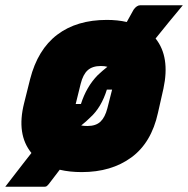

<svg xmlns="http://www.w3.org/2000/svg" viewBox="-59 -640 718 733"><path d="M349 -564Q390 -564 425 -556Q438 -579 451 -603Q463 -620 477 -620H639Q612 -588 586 -556Q560 -524 535 -493Q591 -423 565 -302L544 -209Q519 -95 442.5 -39Q366 17 253 17Q207 17 169 8Q158 23 146.5 37.5Q135 52 127 63Q121 70 118 71.5Q115 73 109 73H-39Q-26 56 -7 31.5Q12 7 30.5 -17Q49 -41 61 -56Q3 -127 33 -246L56 -338Q85 -451 159.5 -507.5Q234 -564 349 -564ZM326 -388Q294 -388 276 -372Q258 -356 249 -320L230 -243H250Q271 -309 314 -353Q332 -370 351 -385Q341 -388 326 -388ZM286 -192Q270 -176 251 -161Q261 -159 275 -159Q307 -159 324.5 -175.5Q342 -192 351 -227L369 -298H349Q328 -230 286 -192Z"/></svg>

Font: Recursive Sn Lnr St Blk
Style: Italic
Weight: 900
Italic angle: -15°
Version: Version 1.079;hotconv 1.0.112;makeotfexe 2.5.65598; ttfautoh